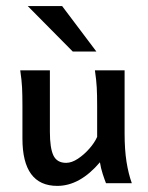

<svg xmlns="http://www.w3.org/2000/svg" viewBox="-20 -606 488 635"><path d="M169.4 8.8Q54.2 8.8 54.2 -147.9Q54.2 -150.9 54.2 -166.5Q54.2 -182.1 54.2 -202.1Q54.2 -222.2 54.2 -237.8Q54.2 -253.4 54.2 -256.3Q54.2 -291 53 -315.9Q51.8 -340.8 46.9 -373.5H145Q145 -373.5 145 -349.6Q145 -325.7 145 -290.8Q145 -255.9 145 -222.4Q145 -189 145 -169.9Q145 -116.2 156.7 -91.8Q168.5 -67.4 198.7 -67.4Q217.3 -67.4 237.8 -81.1Q258.3 -94.7 275.6 -114.5Q293 -134.3 301.3 -153.3V-256.3Q301.3 -292.5 300 -316.2Q298.8 -339.8 293.9 -373.5H392.1Q392.1 -373.5 392.1 -351.6Q392.1 -329.6 392.1 -295.9Q392.1 -262.2 392.1 -226.8Q392.1 -191.4 392.1 -164.6Q392.1 -111.3 398.4 -71Q404.8 -30.8 416 0H330.6Q325.7 -12.2 319.6 -31Q313.5 -49.8 310.5 -69.3Q244.1 8.8 169.4 8.8ZM220.7 -435.5 71.8 -585.9H185.5L298.8 -435.5Z"/></svg>

Font: Harmattan SemiBold
Style: Regular
Weight: 600
Designer: George W. Nuss III and SIL International
Foundry: SIL International
Version: Version 4.000